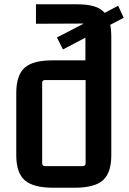

<svg xmlns="http://www.w3.org/2000/svg" viewBox="-20 -868 604 897"><path d="M227 9Q136 9 96 -25.5Q56 -60 56 -143V-433Q56 -516 94.5 -551Q133 -586 224 -586H379V-692L274 -637L246 -693L370 -757L365 -758L148 -757V-848H338Q385 -848 417.5 -839Q450 -830 469 -808L532 -841L558 -785L495 -752Q500 -729 500 -699V-143Q500 -60 460.5 -25.5Q421 9 330 9ZM190 -92H366Q380 -92 380 -106V-494H190Q177 -494 177 -481V-106Q177 -92 190 -92Z"/></svg>

Font: Kdam Thmor Pro
Style: Regular
Weight: 400
Designer: Sovichet Tep, Longdey Hak
Foundry: Anagata Design
Version: Version 1.003; ttfautohint (v1.8.4.7-5d5b)